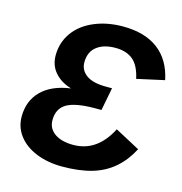

<svg xmlns="http://www.w3.org/2000/svg" viewBox="-105 -794 853 899"><g transform="rotate(15 321.5 -344.0)"><path d="M274.9 9.8Q204.6 9.8 148.4 -13.2Q92.8 -36.1 62.5 -76.4Q32.2 -116.7 32.2 -167.5Q32.2 -244.1 81.1 -293Q129.9 -341.8 221.7 -354.5Q170.4 -369.6 141.1 -403.6Q111.8 -437.5 111.8 -485.8Q111.8 -547.4 146.5 -596.7Q181.2 -645 243.4 -671.4Q305.7 -697.8 382.3 -697.8Q488.8 -697.8 553.2 -648.9Q617.7 -600.1 637.2 -505.9L504.4 -476.6Q491.2 -538.6 459.2 -565.2Q427.2 -591.8 374 -591.8Q316.9 -591.8 283.4 -565.4Q250 -539.1 250 -488.8Q250 -451.2 281.7 -428Q313.5 -404.8 377.9 -404.8H406.7L385.3 -293.9H356.4Q259.3 -293.9 217.5 -269.3Q175.8 -244.6 175.8 -189Q175.8 -148.4 209 -125Q242.2 -101.6 299.3 -101.6Q415 -101.6 478 -225.1L598.6 -160.6Q567.9 -102.5 525.9 -65.9Q480.5 -25.9 419.2 -8.1Q357.9 9.8 274.9 9.8Z"/></g></svg>

Font: Arimo
Style: Bold Italic
Weight: 700
Italic angle: -12°
Designer: Steve Matteson
Foundry: Monotype Imaging Inc.
Version: Version 1.33